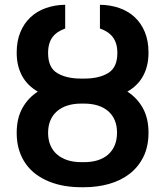

<svg xmlns="http://www.w3.org/2000/svg" viewBox="-20 -780 697 810"><path d="M139.6 -393.5Q119 -405.2 102.5 -421.2Q85.9 -437.1 74.4 -457.6Q62.9 -478 56.6 -503Q50.4 -528.1 50.4 -558.2Q50.4 -606.9 65.9 -644.2Q81.3 -681.5 108.5 -707Q135.7 -732.6 173.3 -745.9Q210.9 -759.2 255 -759.9V-659.8Q238.3 -653.8 225 -645.1Q211.6 -636.4 202.2 -624.1Q192.8 -611.9 187.9 -595.2Q182.9 -578.5 182.9 -556.5Q182.9 -494.3 221.6 -471.6Q260.7 -448.5 320.7 -448.5H335.9Q397.7 -448.5 436.4 -471.9Q475.1 -495.4 475.1 -556.5Q475.1 -578.5 470 -595.2Q464.8 -611.9 455.3 -624.1Q445.7 -636.4 432.2 -645.1Q418.7 -653.8 401.6 -659.8V-759.9Q446 -759.2 483.5 -746.1Q521 -733 548.3 -707.6Q575.6 -682.2 591.1 -644.7Q606.5 -607.2 606.5 -558.2Q606.5 -528.1 600.3 -503Q594.1 -478 582.6 -457.6Q571 -437.1 554.5 -421.2Q538 -405.2 517.4 -393.5Q558.9 -366.8 582.7 -323.9Q606.5 -280.9 606.5 -220.5Q606.5 -161.6 584.9 -118.1Q563.2 -74.6 526.1 -46.2Q489 -17.8 439.5 -3.9Q389.9 9.9 334.2 9.9H323.2Q287.3 9.9 253.2 4.3Q219.1 -1.4 188.7 -13.5Q158.4 -25.6 133 -44Q107.6 -62.5 89.3 -88.1Q71 -113.6 60.7 -146.3Q50.4 -179 50.4 -219.5Q50.4 -280.2 74.2 -323.5Q98 -366.8 139.6 -393.5ZM182.9 -219.5Q182.9 -190.3 192.6 -167.3Q202.4 -144.2 220.7 -128.4Q239 -112.6 264.9 -104.2Q290.8 -95.9 323.2 -95.9H334.2Q366.8 -95.9 392.6 -104Q418.3 -112.2 436.4 -128.2Q454.5 -144.2 464.1 -167.4Q473.7 -190.7 473.7 -220.5Q473.7 -250 464.1 -272.7Q454.5 -295.5 436.4 -311.1Q418.3 -326.7 392.6 -334.9Q366.8 -343 334.2 -343H323.2Q290.8 -343 264.9 -334.9Q239 -326.7 220.7 -310.9Q202.4 -295.1 192.6 -272.2Q182.9 -249.3 182.9 -219.5Z"/></svg>

Font: Inter P Semi Bold
Style: Regular
Weight: 600
Designer: Rasmus Andersson
Foundry: rsms
Version: Version 3.018;git-588b23468